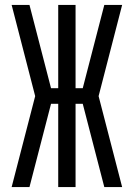

<svg xmlns="http://www.w3.org/2000/svg" viewBox="-20 -755 540 775"><path d="M27 0 122 -367 27 -735H99L186 -399H215V-735H285V-399H314L401 -735H473L378 -367L473 0H401L314 -336H285V0H215V-336H186L99 0Z"/></svg>

Font: Moesevka
Style: Regular
Weight: 400
Monospace: yes
Designer: Belleve Invis
Foundry: Belleve Invis
Version: Version 32.5.0; ttfautohint (v1.8.4)